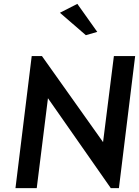

<svg xmlns="http://www.w3.org/2000/svg" viewBox="-20 -983 719 993"><path d="M553 -10H595L679 -693H569L513 -248L197 -693H144L60 -10H170L228 -475ZM483 -818 380 -963 290 -917 424 -801Z"/></svg>

Font: Bluebird
Style: LiObl
Weight: 300
Designer: Jasper
Foundry: Cannot Into Space Fonts
Version: Version 0.98